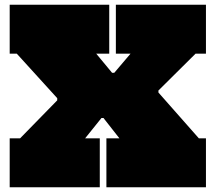

<svg xmlns="http://www.w3.org/2000/svg" viewBox="-20 -792 912 812"><path d="M807 -565 542 -302 650 -436V-340L581 -479L821 -207H851V0H430V-207H485L369 -355L462 -293H366L459 -355L340 -207H402V0H21V-207H65L330 -478L222 -344V-440L291 -301L51 -565H21V-772H442V-565H387L503 -425L410 -484H506L413 -425L532 -565H470V-772H851V-565Z"/></svg>

Font: Hepta Slab ExtraLight Black
Style: Regular
Weight: 900
Version: Version 1.102